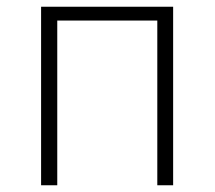

<svg xmlns="http://www.w3.org/2000/svg" viewBox="-20 -550 637 570"><path d="M102 0V-530H494V0H447V-489H150V0Z"/></svg>

Font: Noto Sans SC ExtraLight
Style: Regular
Weight: 250
Designer: Ryoko NISHIZUKA 西塚涼子 (kana, bopomofo & ideographs); Paul D. Hunt (Latin, Greek & Cyrillic); Sandoll Communications 산돌커뮤니
Foundry: Adobe
Version: Version 2.004-H2;hotconv 1.0.118;makeotfexe 2.5.65603